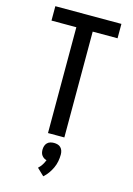

<svg xmlns="http://www.w3.org/2000/svg" viewBox="-144 -807 788 1134"><g transform="rotate(15 250.0 -240.5)"><path d="M200 0V-647H48V-735H452V-647H300V0ZM239 254 196 213Q209 201 218 187Q227 173 233 157Q224 155 216.5 150Q209 145 203.5 137.5Q198 130 196 121Q194 112 194 103Q194 91 197.5 80Q201 69 209 61Q217 53 228 50Q239 47 250 47Q261 47 272 50Q283 53 291 61Q299 69 302.5 80Q306 91 306 103Q306 124 302 145Q298 166 289 185.5Q280 205 267.5 222.5Q255 240 239 254Z"/></g></svg>

Font: Zed Mono Semibold
Style: Regular
Weight: 600
Monospace: yes
Designer: Belleve Invis
Foundry: Belleve Invis
Version: Version 1.0.0; ttfautohint (v1.8.4)